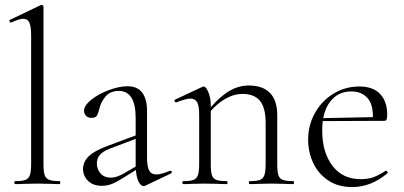

<svg xmlns="http://www.w3.org/2000/svg" viewBox="-20 -745 1635 777"><path d="M41 -12Q70 -12 83 -17Q96 -22 101 -36.5Q106 -51 106 -81V-600Q106 -637 99 -653Q92 -669 74 -669Q58 -669 26 -654H24Q20 -654 18.5 -659Q17 -664 21 -665L144 -724Q146 -725 149 -725Q151 -725 153.5 -723Q156 -721 156 -718V-81Q156 -51 160.5 -37Q165 -23 178.5 -17.5Q192 -12 221 -12Q224 -12 224 -6Q224 0 221 0Q199 0 185 -1L131 -2L77 -1Q64 0 41 0Q38 0 38 -6Q38 -12 41 -12Z M670 -54Q674 -54 675 -49.5Q676 -45 672 -43L569 6Q565 8 561 8Q550 8 541 -9.5Q532 -27 530 -57L475 -23Q450 -7 431 0Q412 7 392 7Q357 7 336.5 -13Q316 -33 316 -61Q316 -89 338 -111.5Q360 -134 414 -154L529 -197V-267Q529 -377 461 -377Q427 -377 408 -355.5Q389 -334 382 -305Q378 -287 372.5 -277.5Q367 -268 350 -268Q336 -268 328 -276.5Q320 -285 320 -296Q320 -318 349.5 -341.5Q379 -365 421 -380.5Q463 -396 496 -396Q536 -396 555.5 -370Q575 -344 575 -297V-108Q575 -71 583.5 -55Q592 -39 613 -39Q632 -39 668 -54ZM529 -71V-74V-183L423 -143Q394 -131 383 -117Q372 -103 372 -84Q372 -60 387 -43Q402 -26 429 -26Q451 -26 481 -43Z M1167 0Q1144 0 1131 -1L1079 -2L1026 -1Q1013 0 990 0Q987 0 987 -6Q987 -12 990 -12Q1019 -12 1032 -17Q1045 -22 1050 -36.5Q1055 -51 1055 -81V-248Q1055 -309 1032 -337Q1009 -365 960 -365Q928 -365 894.5 -346.5Q861 -328 833 -296V-81Q833 -51 837.5 -36.5Q842 -22 855.5 -17Q869 -12 898 -12Q901 -12 901 -6Q901 0 898 0Q875 0 862 -1L810 -2L757 -1Q744 0 721 0Q718 0 718 -6Q718 -12 721 -12Q750 -12 763 -17Q776 -22 781 -36.5Q786 -51 786 -81V-281Q786 -316 778 -331Q770 -346 750 -346Q734 -346 694 -331H692Q688 -331 686.5 -335.5Q685 -340 689 -342L800 -394Q802 -395 805 -395Q813 -395 823 -372.5Q833 -350 833 -315V-311Q873 -357 910 -378Q947 -399 987 -399Q1043 -399 1072.5 -369Q1102 -339 1102 -278V-81Q1102 -51 1106.5 -36.5Q1111 -22 1124.5 -17Q1138 -12 1167 -12Q1170 -12 1170 -6Q1170 0 1167 0Z M1542 -54Q1545 -54 1547.5 -50.5Q1550 -47 1548 -44Q1482 12 1405 12Q1348 12 1308 -15Q1268 -42 1247.5 -85.5Q1227 -129 1227 -180Q1227 -239 1255 -288.5Q1283 -338 1330.5 -366.5Q1378 -395 1434 -395Q1490 -395 1518.5 -364.5Q1547 -334 1547 -281Q1547 -267 1544.5 -261.5Q1542 -256 1535 -256L1286 -255Q1284 -231 1284 -216Q1284 -129 1325 -74.5Q1366 -20 1440 -20Q1471 -20 1493 -28.5Q1515 -37 1541 -54ZM1288 -267 1489 -271Q1490 -323 1466.5 -349Q1443 -375 1402 -375Q1357 -375 1327.5 -346.5Q1298 -318 1288 -267Z"/></svg>

Font: Cormorant Garamond Light
Style: Regular
Weight: 300
Designer: Christian Thalmann (Catharsis Fonts)
Version: Version 3.000